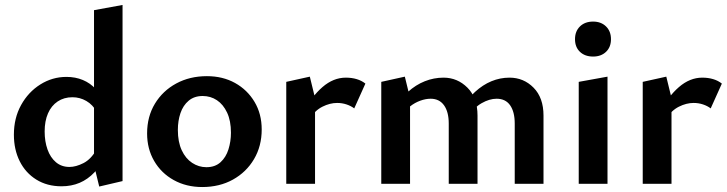

<svg xmlns="http://www.w3.org/2000/svg" viewBox="-20 -741 2931 774"><path d="M228 10Q170 10 126.5 -17Q83 -44 59.5 -91Q36 -138 36 -198Q36 -265 65 -317.5Q94 -370 142.5 -400.5Q191 -431 248 -431Q284 -431 314 -418.5Q344 -406 366 -382Q388 -358 399 -324L371 -289Q354 -319 328 -334Q302 -349 272 -349Q238 -349 212.5 -332Q187 -315 173.5 -284Q160 -253 160 -211Q160 -171 171.5 -138.5Q183 -106 205.5 -87Q228 -68 260 -68Q286 -68 316.5 -83.5Q347 -99 369 -138L409 -117Q387 -74 360.5 -46Q334 -18 301 -4Q268 10 228 10ZM380 11 359 -75V-700L474 -721V-11Z M795 13Q731 13 680.5 -15Q630 -43 601.5 -92Q573 -141 573 -203Q573 -271 604.5 -323Q636 -375 690.5 -404.5Q745 -434 814 -434Q878 -434 927.5 -406.5Q977 -379 1006 -330.5Q1035 -282 1035 -219Q1035 -152 1004 -99.5Q973 -47 919 -17Q865 13 795 13ZM812 -67Q847 -67 869 -87Q891 -107 901 -139Q911 -171 911 -206Q911 -254 895.5 -287Q880 -320 854.5 -337Q829 -354 797 -354Q763 -354 740.5 -335Q718 -316 707.5 -285Q697 -254 697 -217Q697 -169 712.5 -135.5Q728 -102 754.5 -84.5Q781 -67 812 -67Z M1134 0V-411L1229 -432L1250 -346V0ZM1230 -264 1204 -289Q1236 -352 1280 -390Q1324 -428 1374 -428Q1398 -428 1418 -422Q1438 -416 1453 -404L1408 -304Q1395 -314 1377 -320Q1359 -326 1339 -326Q1310 -326 1280 -311Q1250 -296 1230 -264Z M2055 0V-243Q2055 -290 2036.5 -316.5Q2018 -343 1982 -343Q1953 -343 1921.5 -325Q1890 -307 1874 -275L1837 -300Q1864 -342 1895 -370.5Q1926 -399 1961 -413.5Q1996 -428 2034 -428Q2091 -428 2131 -387.5Q2171 -347 2171 -275V0ZM1789 0V-243Q1789 -290 1770 -316.5Q1751 -343 1716 -343Q1696 -343 1674 -335Q1652 -327 1633 -312Q1614 -297 1602 -275L1566 -300Q1593 -342 1624.5 -370.5Q1656 -399 1692.5 -413.5Q1729 -428 1768 -428Q1824 -428 1864.5 -387.5Q1905 -347 1905 -275V0ZM1517 0V-411L1612 -432L1633 -346V0Z M2313 0V-411L2429 -432V0ZM2371 -513Q2338 -513 2318 -532Q2298 -551 2298 -583Q2298 -615 2318 -634.5Q2338 -654 2371 -654Q2403 -654 2423 -634.5Q2443 -615 2443 -583Q2443 -551 2423 -532Q2403 -513 2371 -513Z M2571 0V-411L2666 -432L2687 -346V0ZM2667 -264 2641 -289Q2673 -352 2717 -390Q2761 -428 2811 -428Q2835 -428 2855 -422Q2875 -416 2890 -404L2845 -304Q2832 -314 2814 -320Q2796 -326 2776 -326Q2747 -326 2717 -311Q2687 -296 2667 -264Z"/></svg>

Font: Ysabeau Office
Style: Bold
Weight: 700
Designer: Christian Thalmann (Catharsis Fonts)
Version: Version 2.001;gftools[0.9.30]; featfreeze: tnum,lnum,ss02